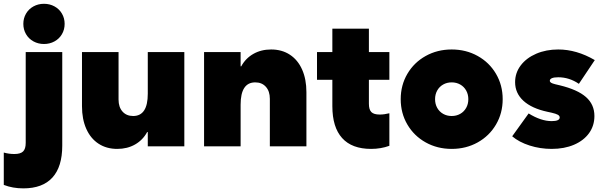

<svg xmlns="http://www.w3.org/2000/svg" viewBox="-69 -782 3222 1026"><path d="M-48.8 206.1V33.2Q-21.5 41 7.8 41Q40.5 41 54.4 27.3Q68.4 13.7 68.4 -18.6V-503.9H263.7V-3.9Q263.7 108.9 211.2 166.7Q158.7 224.6 55.7 224.6Q-1 224.6 -48.8 206.1ZM55.7 -654.3Q55.7 -684.6 70.1 -709.2Q84.5 -733.9 109.9 -747.8Q135.3 -761.7 166 -761.7Q196.8 -761.7 222.2 -747.8Q247.6 -733.9 262 -709.2Q276.4 -684.6 276.4 -654.3Q276.4 -624 262 -599.4Q247.6 -574.7 222.2 -560.8Q196.8 -546.9 166 -546.9Q135.3 -546.9 109.9 -560.8Q84.5 -574.7 70.1 -599.4Q55.7 -624 55.7 -654.3Z M916 0H720.7V-76.2H717.3Q694.3 -33.7 652.8 -10Q611.3 13.7 557.6 13.7Q500 13.7 457.5 -14.2Q415 -42 392.1 -93.5Q369.1 -145 369.1 -214.8V-503.9H564.5V-250Q564.5 -209.5 585.7 -185.8Q606.9 -162.1 642.6 -162.1Q720.7 -162.1 720.7 -281.2V-503.9H916Z M1021.5 -503.9H1216.8V-427.7H1220.2Q1243.2 -470.2 1284.7 -493.9Q1326.2 -517.6 1379.9 -517.6Q1437.5 -517.6 1480 -489.7Q1522.5 -461.9 1545.4 -410.4Q1568.4 -358.9 1568.4 -289.1V0H1373V-253.9Q1373 -294.4 1351.8 -318.1Q1330.6 -341.8 1294.9 -341.8Q1216.8 -341.8 1216.8 -222.7V0H1021.5Z M1625 -503.9H1707V-628.9H1902.3V-503.9H2011.7V-355.5H1902.3V-227.5Q1902.3 -196.3 1915.5 -183.1Q1928.7 -169.9 1960 -169.9Q1984.4 -169.9 2011.7 -176.8V-2.9Q1966.3 13.7 1914.1 13.7Q1811.5 13.7 1759.3 -44.2Q1707 -102.1 1707 -214.8V-355.5H1625Z M2072.3 -252Q2072.3 -326.7 2107.9 -387.5Q2143.6 -448.2 2205.8 -482.9Q2268.1 -517.6 2344.7 -517.6Q2421.4 -517.6 2483.6 -482.9Q2545.9 -448.2 2581.5 -387.5Q2617.2 -326.7 2617.2 -252Q2617.2 -177.2 2581.5 -116.5Q2545.9 -55.7 2483.6 -21Q2421.4 13.7 2344.7 13.7Q2268.1 13.7 2205.8 -21Q2143.6 -55.7 2107.9 -116.5Q2072.3 -177.2 2072.3 -252ZM2433.6 -252Q2433.6 -277.8 2422.1 -298.3Q2410.6 -318.8 2390.4 -330.3Q2370.1 -341.8 2344.7 -341.8Q2319.3 -341.8 2299.1 -330.3Q2278.8 -318.8 2267.3 -298.3Q2255.9 -277.8 2255.9 -252Q2255.9 -226.1 2267.3 -205.6Q2278.8 -185.1 2299.1 -173.6Q2319.3 -162.1 2344.7 -162.1Q2370.1 -162.1 2390.4 -173.6Q2410.6 -185.1 2422.1 -205.6Q2433.6 -226.1 2433.6 -252Z M2668 -53.7 2755.9 -175.8Q2821.8 -134.8 2878.9 -134.8Q2921.9 -134.8 2921.9 -154.3Q2921.9 -163.1 2912.1 -168.7Q2902.3 -174.3 2878.9 -179.7L2856.4 -184.6Q2772.5 -202.6 2728 -243.4Q2683.6 -284.2 2683.6 -342.8Q2683.6 -392.6 2713.6 -432.4Q2743.7 -472.2 2796.4 -494.9Q2849.1 -517.6 2914.1 -517.6Q3012.2 -517.6 3109.4 -460.9L3024.4 -334Q2973.1 -369.1 2914.1 -369.1Q2892.1 -369.1 2880.6 -364.3Q2869.1 -359.4 2869.1 -350.6Q2869.1 -344.2 2875.5 -340.1Q2881.8 -335.9 2897.5 -332L2921.9 -326.2Q3017.1 -303.2 3062.3 -263.4Q3107.4 -223.6 3107.4 -162.1Q3107.4 -110.4 3078.9 -70.6Q3050.3 -30.8 2998.3 -8.5Q2946.3 13.7 2878.9 13.7Q2817.4 13.7 2761 -4.4Q2704.6 -22.5 2668 -53.7Z"/></svg>

Font: Wanted Sans ExtraBlack
Style: Regular
Weight: 900
Designer: Original Design by Kil Hyung-jin and Kang Hanbin, Wanted Lab, Inc; Hangeul from Source Han Sans by Jang Soo-young and Ka
Foundry: Wanted Lab, Inc.
Version: Version 1.001